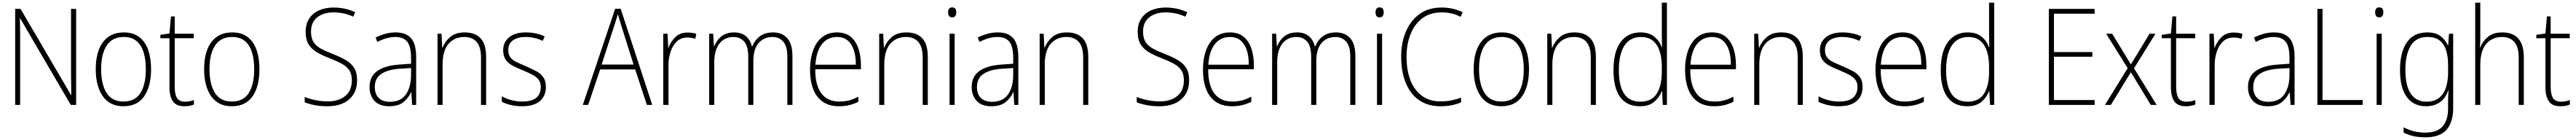

<svg xmlns="http://www.w3.org/2000/svg" viewBox="-20 -780 19180 1041"><path d="M547 0H507L130 -644H128Q129 -609 129.5 -574Q130 -539 130 -497V0H93V-714H133L509 -73H511Q511 -108 510 -148.5Q509 -189 509 -221V-714H547Z M1105 -265Q1105 -139 1054 -64.5Q1003 10 899 10Q798 10 745.5 -64.5Q693 -139 693 -266Q693 -395 747 -467Q801 -539 902 -539Q972 -539 1017 -504.5Q1062 -470 1083.5 -408.5Q1105 -347 1105 -265ZM733 -266Q733 -154 773.5 -89.5Q814 -25 899 -25Q986 -25 1026 -89Q1066 -153 1066 -265Q1066 -336 1049.5 -390Q1033 -444 997 -474.5Q961 -505 902 -505Q817 -505 775 -442Q733 -379 733 -266Z M1358 -24Q1377 -24 1394 -27.5Q1411 -31 1424 -36V-3Q1410 3 1393 6.5Q1376 10 1353 10Q1293 10 1267.5 -26.5Q1242 -63 1242 -133V-496H1174V-521L1242 -531L1253 -658H1281V-529H1423V-496H1281V-135Q1281 -80 1297.5 -52Q1314 -24 1358 -24Z M1912 -265Q1912 -139 1861 -64.5Q1810 10 1706 10Q1605 10 1552.5 -64.5Q1500 -139 1500 -266Q1500 -395 1554 -467Q1608 -539 1709 -539Q1779 -539 1824 -504.5Q1869 -470 1890.5 -408.5Q1912 -347 1912 -265ZM1540 -266Q1540 -154 1580.5 -89.5Q1621 -25 1706 -25Q1793 -25 1833 -89Q1873 -153 1873 -265Q1873 -336 1856.5 -390Q1840 -444 1804 -474.5Q1768 -505 1709 -505Q1624 -505 1582 -442Q1540 -379 1540 -266Z M2639 -184Q2639 -120 2611 -77Q2583 -34 2534 -12Q2485 10 2421 10Q2367 10 2324.5 2Q2282 -6 2249 -19V-59Q2284 -45 2328.5 -35.5Q2373 -26 2422 -26Q2501 -26 2550.5 -66Q2600 -106 2600 -183Q2600 -229 2581 -257.5Q2562 -286 2524.5 -306.5Q2487 -327 2432 -348Q2380 -368 2340.5 -391Q2301 -414 2278.5 -449.5Q2256 -485 2256 -543Q2256 -602 2283 -642.5Q2310 -683 2357 -703.5Q2404 -724 2464 -724Q2508 -724 2549 -715Q2590 -706 2625 -689L2611 -656Q2572 -674 2534.5 -681Q2497 -688 2463 -688Q2390 -688 2343 -651.5Q2296 -615 2296 -545Q2296 -495 2316 -465.5Q2336 -436 2372 -417Q2408 -398 2455 -380Q2512 -358 2553 -334.5Q2594 -311 2616.5 -276Q2639 -241 2639 -184Z M2926 -539Q3004 -539 3041.5 -495.5Q3079 -452 3079 -355V0H3049L3043 -94H3041Q3022 -52 2984.5 -21Q2947 10 2878 10Q2805 10 2768.5 -30Q2732 -70 2732 -133Q2732 -212 2790 -252.5Q2848 -293 2955 -300L3041 -306V-349Q3041 -434 3012.5 -469.5Q2984 -505 2924 -505Q2892 -505 2859 -496Q2826 -487 2790 -468L2777 -501Q2811 -518 2848.5 -528.5Q2886 -539 2926 -539ZM2958 -269Q2868 -263 2819.5 -230.5Q2771 -198 2771 -133Q2771 -80 2800.5 -51.5Q2830 -23 2883 -23Q2963 -23 3001.5 -76.5Q3040 -130 3041 -219V-274Z M3441 -539Q3518 -539 3559 -495Q3600 -451 3600 -356V0H3562V-351Q3562 -431 3529.5 -468Q3497 -505 3438 -505Q3364 -505 3320 -454Q3276 -403 3276 -300V0H3238V-529H3268L3273 -426H3276Q3292 -470 3332 -504.5Q3372 -539 3441 -539Z M4045 -133Q4045 -67 4000.5 -28.5Q3956 10 3868 10Q3820 10 3781 0Q3742 -10 3717 -23V-64Q3749 -46 3788 -35.5Q3827 -25 3868 -25Q3941 -25 3974 -53.5Q4007 -82 4007 -133Q4007 -167 3990.5 -188Q3974 -209 3944.5 -224.5Q3915 -240 3876 -256Q3833 -273 3799.5 -290.5Q3766 -308 3746.5 -335Q3727 -362 3727 -407Q3727 -467 3771.5 -503Q3816 -539 3895 -539Q3936 -539 3972 -531Q4008 -523 4036 -509L4021 -476Q3996 -489 3962 -497Q3928 -505 3894 -505Q3834 -505 3799.5 -480Q3765 -455 3765 -407Q3765 -374 3780.5 -353.5Q3796 -333 3825 -319Q3854 -305 3893 -289Q3934 -271 3968.5 -253.5Q4003 -236 4024 -208Q4045 -180 4045 -133Z M4797 0 4710 -264H4449L4360 0H4320L4561 -715H4602L4837 0ZM4608 -585Q4602 -605 4595 -628Q4588 -651 4581 -675Q4574 -652 4567 -629Q4560 -606 4553 -585L4460 -300H4698Z M5100 -538Q5136 -538 5165 -528L5158 -492Q5144 -496 5129.5 -498.5Q5115 -501 5099 -501Q5052 -501 5021 -472.5Q4990 -444 4973.5 -395.5Q4957 -347 4958 -288V0H4919V-529H4951L4956 -424H4958Q4973 -468 5008 -503Q5043 -538 5100 -538Z M5738 -539Q5803 -539 5842 -496.5Q5881 -454 5881 -363V0H5843V-360Q5843 -437 5812 -471Q5781 -505 5734 -505Q5668 -505 5629 -460Q5590 -415 5590 -324V0H5552V-356Q5552 -437 5521.5 -471Q5491 -505 5443 -505Q5376 -505 5337.5 -456Q5299 -407 5299 -319V0H5261V-529H5291L5296 -437H5299Q5309 -462 5327.5 -485.5Q5346 -509 5375 -524Q5404 -539 5447 -539Q5501 -539 5534.5 -511Q5568 -483 5579 -435H5582Q5601 -482 5639 -510.5Q5677 -539 5738 -539Z M6213 -539Q6276 -539 6315 -506.5Q6354 -474 6372.5 -419Q6391 -364 6391 -297V-265H6051Q6050 -149 6095.5 -87Q6141 -25 6229 -25Q6269 -25 6301 -33Q6333 -41 6372 -61V-23Q6339 -7 6304.5 1.5Q6270 10 6228 10Q6154 10 6106 -24Q6058 -58 6035 -119Q6012 -180 6012 -262Q6012 -341 6034.5 -404Q6057 -467 6101.5 -503Q6146 -539 6213 -539ZM6213 -505Q6144 -505 6101.5 -453Q6059 -401 6052 -299H6353Q6354 -358 6339 -405Q6324 -452 6293 -478.5Q6262 -505 6213 -505Z M6730 -539Q6807 -539 6848 -495Q6889 -451 6889 -356V0H6851V-351Q6851 -431 6818.5 -468Q6786 -505 6727 -505Q6653 -505 6609 -454Q6565 -403 6565 -300V0H6527V-529H6557L6562 -426H6565Q6581 -470 6621 -504.5Q6661 -539 6730 -539Z M7070 -725Q7088 -725 7094.5 -714.5Q7101 -704 7101 -688Q7101 -672 7094 -661.5Q7087 -651 7070 -651Q7054 -651 7047 -661.5Q7040 -672 7040 -688Q7040 -704 7047 -714.5Q7054 -725 7070 -725ZM7089 -529V0H7051V-529Z M7410 -539Q7488 -539 7525.5 -495.5Q7563 -452 7563 -355V0H7533L7527 -94H7525Q7506 -52 7468.5 -21Q7431 10 7362 10Q7289 10 7252.5 -30Q7216 -70 7216 -133Q7216 -212 7274 -252.5Q7332 -293 7439 -300L7525 -306V-349Q7525 -434 7496.5 -469.5Q7468 -505 7408 -505Q7376 -505 7343 -496Q7310 -487 7274 -468L7261 -501Q7295 -518 7332.5 -528.5Q7370 -539 7410 -539ZM7442 -269Q7352 -263 7303.5 -230.5Q7255 -198 7255 -133Q7255 -80 7284.5 -51.5Q7314 -23 7367 -23Q7447 -23 7485.5 -76.5Q7524 -130 7525 -219V-274Z M7925 -539Q8002 -539 8043 -495Q8084 -451 8084 -356V0H8046V-351Q8046 -431 8013.5 -468Q7981 -505 7922 -505Q7848 -505 7804 -454Q7760 -403 7760 -300V0H7722V-529H7752L7757 -426H7760Q7776 -470 7816 -504.5Q7856 -539 7925 -539Z M8835 -184Q8835 -120 8807 -77Q8779 -34 8730 -12Q8681 10 8617 10Q8563 10 8520.5 2Q8478 -6 8445 -19V-59Q8480 -45 8524.5 -35.5Q8569 -26 8618 -26Q8697 -26 8746.5 -66Q8796 -106 8796 -183Q8796 -229 8777 -257.5Q8758 -286 8720.5 -306.5Q8683 -327 8628 -348Q8576 -368 8536.5 -391Q8497 -414 8474.5 -449.5Q8452 -485 8452 -543Q8452 -602 8479 -642.5Q8506 -683 8553 -703.5Q8600 -724 8660 -724Q8704 -724 8745 -715Q8786 -706 8821 -689L8807 -656Q8768 -674 8730.5 -681Q8693 -688 8659 -688Q8586 -688 8539 -651.5Q8492 -615 8492 -545Q8492 -495 8512 -465.5Q8532 -436 8568 -417Q8604 -398 8651 -380Q8708 -358 8749 -334.5Q8790 -311 8812.5 -276Q8835 -241 8835 -184Z M9139 -539Q9202 -539 9241 -506.5Q9280 -474 9298.5 -419Q9317 -364 9317 -297V-265H8977Q8976 -149 9021.5 -87Q9067 -25 9155 -25Q9195 -25 9227 -33Q9259 -41 9298 -61V-23Q9265 -7 9230.5 1.5Q9196 10 9154 10Q9080 10 9032 -24Q8984 -58 8961 -119Q8938 -180 8938 -262Q8938 -341 8960.5 -404Q8983 -467 9027.5 -503Q9072 -539 9139 -539ZM9139 -505Q9070 -505 9027.5 -453Q8985 -401 8978 -299H9279Q9280 -358 9265 -405Q9250 -452 9219 -478.5Q9188 -505 9139 -505Z M9930 -539Q9995 -539 10034 -496.5Q10073 -454 10073 -363V0H10035V-360Q10035 -437 10004 -471Q9973 -505 9926 -505Q9860 -505 9821 -460Q9782 -415 9782 -324V0H9744V-356Q9744 -437 9713.5 -471Q9683 -505 9635 -505Q9568 -505 9529.5 -456Q9491 -407 9491 -319V0H9453V-529H9483L9488 -437H9491Q9501 -462 9519.5 -485.5Q9538 -509 9567 -524Q9596 -539 9639 -539Q9693 -539 9726.5 -511Q9760 -483 9771 -435H9774Q9793 -482 9831 -510.5Q9869 -539 9930 -539Z M10253 -725Q10271 -725 10277.5 -714.5Q10284 -704 10284 -688Q10284 -672 10277 -661.5Q10270 -651 10253 -651Q10237 -651 10230 -661.5Q10223 -672 10223 -688Q10223 -704 10230 -714.5Q10237 -725 10253 -725ZM10272 -529V0H10234V-529Z M10716 -688Q10630 -688 10571.5 -644Q10513 -600 10483.5 -525Q10454 -450 10454 -359Q10454 -258 10483 -183.5Q10512 -109 10568.5 -67.5Q10625 -26 10708 -26Q10755 -26 10793 -34.5Q10831 -43 10860 -54V-19Q10831 -6 10792.5 2Q10754 10 10706 10Q10612 10 10547 -35.5Q10482 -81 10448 -164Q10414 -247 10414 -359Q10414 -461 10448.5 -543.5Q10483 -626 10550 -675Q10617 -724 10716 -724Q10801 -724 10872 -689L10857 -655Q10822 -673 10786.5 -680.5Q10751 -688 10716 -688Z M11366 -265Q11366 -139 11315 -64.5Q11264 10 11160 10Q11059 10 11006.5 -64.5Q10954 -139 10954 -266Q10954 -395 11008 -467Q11062 -539 11163 -539Q11233 -539 11278 -504.5Q11323 -470 11344.5 -408.5Q11366 -347 11366 -265ZM10994 -266Q10994 -154 11034.5 -89.5Q11075 -25 11160 -25Q11247 -25 11287 -89Q11327 -153 11327 -265Q11327 -336 11310.5 -390Q11294 -444 11258 -474.5Q11222 -505 11163 -505Q11078 -505 11036 -442Q10994 -379 10994 -266Z M11705 -539Q11782 -539 11823 -495Q11864 -451 11864 -356V0H11826V-351Q11826 -431 11793.5 -468Q11761 -505 11702 -505Q11628 -505 11584 -454Q11540 -403 11540 -300V0H11502V-529H11532L11537 -426H11540Q11556 -470 11596 -504.5Q11636 -539 11705 -539Z M12192 10Q12094 10 12044.5 -58.5Q11995 -127 11995 -257Q11995 -395 12048 -467Q12101 -539 12197 -539Q12261 -539 12300 -506.5Q12339 -474 12354 -429H12357Q12355 -481 12355 -530V-760H12393V0H12362L12357 -102H12355Q12338 -58 12299.5 -24Q12261 10 12192 10ZM12196 -24Q12279 -24 12317 -83Q12355 -142 12355 -248V-281Q12355 -388 12316.5 -446.5Q12278 -505 12200 -505Q12120 -505 12077.5 -442Q12035 -379 12035 -257Q12035 -143 12074 -83.5Q12113 -24 12196 -24Z M12729 -539Q12792 -539 12831 -506.5Q12870 -474 12888.5 -419Q12907 -364 12907 -297V-265H12567Q12566 -149 12611.5 -87Q12657 -25 12745 -25Q12785 -25 12817 -33Q12849 -41 12888 -61V-23Q12855 -7 12820.5 1.5Q12786 10 12744 10Q12670 10 12622 -24Q12574 -58 12551 -119Q12528 -180 12528 -262Q12528 -341 12550.5 -404Q12573 -467 12617.5 -503Q12662 -539 12729 -539ZM12729 -505Q12660 -505 12617.5 -453Q12575 -401 12568 -299H12869Q12870 -358 12855 -405Q12840 -452 12809 -478.5Q12778 -505 12729 -505Z M13246 -539Q13323 -539 13364 -495Q13405 -451 13405 -356V0H13367V-351Q13367 -431 13334.5 -468Q13302 -505 13243 -505Q13169 -505 13125 -454Q13081 -403 13081 -300V0H13043V-529H13073L13078 -426H13081Q13097 -470 13137 -504.5Q13177 -539 13246 -539Z M13850 -133Q13850 -67 13805.5 -28.5Q13761 10 13673 10Q13625 10 13586 0Q13547 -10 13522 -23V-64Q13554 -46 13593 -35.5Q13632 -25 13673 -25Q13746 -25 13779 -53.5Q13812 -82 13812 -133Q13812 -167 13795.5 -188Q13779 -209 13749.5 -224.5Q13720 -240 13681 -256Q13638 -273 13604.5 -290.5Q13571 -308 13551.5 -335Q13532 -362 13532 -407Q13532 -467 13576.5 -503Q13621 -539 13700 -539Q13741 -539 13777 -531Q13813 -523 13841 -509L13826 -476Q13801 -489 13767 -497Q13733 -505 13699 -505Q13639 -505 13604.5 -480Q13570 -455 13570 -407Q13570 -374 13585.5 -353.5Q13601 -333 13630 -319Q13659 -305 13698 -289Q13739 -271 13773.5 -253.5Q13808 -236 13829 -208Q13850 -180 13850 -133Z M14147 -539Q14210 -539 14249 -506.5Q14288 -474 14306.5 -419Q14325 -364 14325 -297V-265H13985Q13984 -149 14029.5 -87Q14075 -25 14163 -25Q14203 -25 14235 -33Q14267 -41 14306 -61V-23Q14273 -7 14238.5 1.5Q14204 10 14162 10Q14088 10 14040 -24Q13992 -58 13969 -119Q13946 -180 13946 -262Q13946 -341 13968.5 -404Q13991 -467 14035.5 -503Q14080 -539 14147 -539ZM14147 -505Q14078 -505 14035.5 -453Q13993 -401 13986 -299H14287Q14288 -358 14273 -405Q14258 -452 14227 -478.5Q14196 -505 14147 -505Z M14629 10Q14531 10 14481.5 -58.5Q14432 -127 14432 -257Q14432 -395 14485 -467Q14538 -539 14634 -539Q14698 -539 14737 -506.5Q14776 -474 14791 -429H14794Q14792 -481 14792 -530V-760H14830V0H14799L14794 -102H14792Q14775 -58 14736.5 -24Q14698 10 14629 10ZM14633 -24Q14716 -24 14754 -83Q14792 -142 14792 -248V-281Q14792 -388 14753.5 -446.5Q14715 -505 14637 -505Q14557 -505 14514.5 -442Q14472 -379 14472 -257Q14472 -143 14511 -83.5Q14550 -24 14633 -24Z M15578 0H15237V-714H15578V-678H15275V-393H15561V-358H15275V-36H15578Z M15824 -273 15664 -529H15709L15848 -301L15987 -529H16031L15871 -272L16040 0H15996L15848 -243L15699 0H15655Z M16262 -24Q16281 -24 16298 -27.5Q16315 -31 16328 -36V-3Q16314 3 16297 6.5Q16280 10 16257 10Q16197 10 16171.5 -26.5Q16146 -63 16146 -133V-496H16078V-521L16146 -531L16157 -658H16185V-529H16327V-496H16185V-135Q16185 -80 16201.5 -52Q16218 -24 16262 -24Z M16614 -538Q16650 -538 16679 -528L16672 -492Q16658 -496 16643.5 -498.5Q16629 -501 16613 -501Q16566 -501 16535 -472.5Q16504 -444 16487.5 -395.5Q16471 -347 16472 -288V0H16433V-529H16465L16470 -424H16472Q16487 -468 16522 -503Q16557 -538 16614 -538Z M16914 -539Q16992 -539 17029.5 -495.5Q17067 -452 17067 -355V0H17037L17031 -94H17029Q17010 -52 16972.5 -21Q16935 10 16866 10Q16793 10 16756.5 -30Q16720 -70 16720 -133Q16720 -212 16778 -252.5Q16836 -293 16943 -300L17029 -306V-349Q17029 -434 17000.5 -469.5Q16972 -505 16912 -505Q16880 -505 16847 -496Q16814 -487 16778 -468L16765 -501Q16799 -518 16836.5 -528.5Q16874 -539 16914 -539ZM16946 -269Q16856 -263 16807.5 -230.5Q16759 -198 16759 -133Q16759 -80 16788.5 -51.5Q16818 -23 16871 -23Q16951 -23 16989.5 -76.5Q17028 -130 17029 -219V-274Z M17237 0V-714H17275V-36H17574V0Z M17697 -725Q17715 -725 17721.5 -714.5Q17728 -704 17728 -688Q17728 -672 17721 -661.5Q17714 -651 17697 -651Q17681 -651 17674 -661.5Q17667 -672 17667 -688Q17667 -704 17674 -714.5Q17681 -725 17697 -725ZM17716 -529V0H17678V-529Z M18055 -539Q18117 -539 18153 -512Q18189 -485 18208 -444H18211L18217 -529H18248V24Q18248 126 18199.5 183.5Q18151 241 18040 241Q17989 241 17950 231.5Q17911 222 17879 206V167Q17912 184 17952 195Q17992 206 18040 206Q18129 206 18169.5 159.5Q18210 113 18210 27V-12Q18210 -36 18210.5 -58Q18211 -80 18213 -106H18210Q18192 -51 18150 -20.5Q18108 10 18045 10Q17954 10 17903 -58Q17852 -126 17852 -260Q17852 -390 17902.5 -464.5Q17953 -539 18055 -539ZM18057 -505Q17971 -505 17931.5 -439.5Q17892 -374 17892 -260Q17892 -143 17932 -83.5Q17972 -24 18049 -24Q18111 -24 18146.5 -55Q18182 -86 18196 -135Q18210 -184 18210 -239V-299Q18210 -359 18195.5 -405.5Q18181 -452 18147.5 -478.5Q18114 -505 18057 -505Z M18450 -504Q18450 -481 18449.5 -464.5Q18449 -448 18447 -428H18450Q18466 -472 18506 -505.5Q18546 -539 18615 -539Q18692 -539 18733 -493.5Q18774 -448 18774 -354V0H18736V-349Q18736 -432 18703 -468.5Q18670 -505 18612 -505Q18539 -505 18494.5 -454Q18450 -403 18450 -296V0H18412V-760H18450Z M19051 -24Q19070 -24 19087 -27.5Q19104 -31 19117 -36V-3Q19103 3 19086 6.5Q19069 10 19046 10Q18986 10 18960.5 -26.5Q18935 -63 18935 -133V-496H18867V-521L18935 -531L18946 -658H18974V-529H19116V-496H18974V-135Q18974 -80 18990.5 -52Q19007 -24 19051 -24Z"/></svg>

Font: Noto Sans Armenian SemiCondensed ExtraLight
Style: Regular
Weight: 200
Width: 4
Designer: Monotype Design Team
Foundry: Monotype Imaging Inc.
Version: Version 2.008; ttfautohint (v1.8.4.7-5d5b)